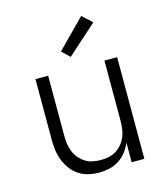

<svg xmlns="http://www.w3.org/2000/svg" viewBox="-114 -852 828 949"><g transform="rotate(-15 300.0 -377.5)"><path d="M277 8Q250 8 223 2Q196 -4 173.5 -19Q151 -34 134.5 -56Q118 -78 108 -103.5Q98 -129 94.5 -156Q91 -183 91 -210V-520H156V-210Q156 -190 159 -169.5Q162 -149 170 -130Q178 -111 191 -95.5Q204 -80 221.5 -69Q239 -58 259.5 -54Q280 -50 300 -50Q320 -50 340.5 -54Q361 -58 378.5 -69Q396 -80 409 -95.5Q422 -111 430 -130Q438 -149 441 -169.5Q444 -190 444 -210V-520H509V0H444V-101Q434 -76 417.5 -54.5Q401 -33 378.5 -18.5Q356 -4 329.5 2Q303 8 277 8ZM288 -581 248 -619 390 -763 440 -717Z"/></g></svg>

Font: Iosevka SS04 Light Extended
Style: Regular
Weight: 300
Width: 7
Monospace: yes
Designer: Belleve Invis
Foundry: Belleve Invis
Version: Version 19.0.0; ttfautohint (v1.8.4)